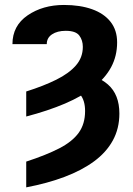

<svg xmlns="http://www.w3.org/2000/svg" viewBox="-20 -558 546 790"><path d="M87.9 -78.6V-181.6Q159.2 -204.1 211.4 -230Q263.7 -255.9 292.2 -288.6Q320.8 -321.3 320.8 -365.2Q320.8 -392.6 306.2 -411.9Q291.5 -431.2 250.5 -431.2Q215.8 -431.2 194.1 -416.7Q172.4 -402.3 172.4 -376.5H31.2Q31.2 -452.1 93.7 -494.9Q156.2 -537.6 243.2 -537.6Q309.6 -537.6 358.9 -520Q408.2 -502.4 435.1 -468Q461.9 -433.6 461.9 -383.8Q461.9 -327.6 437.3 -281.7Q412.6 -235.8 364.7 -198.7Q316.9 -161.6 247.3 -131.8Q177.7 -102.1 87.9 -78.6ZM263.2 -197.3 294.9 -257.8Q377.4 -251.5 424.3 -210.2Q471.2 -168.9 471.2 -90.8Q471.2 -29.3 444.3 19.8Q417.5 68.8 366.9 106Q316.4 143.1 245.8 169.7Q175.3 196.3 87.9 212.9V106.9Q169.9 80.1 223.6 52.5Q277.3 24.9 303.7 -11.5Q330.1 -47.9 330.1 -101.1Q330.1 -144.5 310.1 -168.9Q290 -193.4 263.2 -197.3Z"/></svg>

Font: RobotoDEMO
Style: Regular
Weight: 400
Designer: Christian Robertson
Foundry: Google
Version: Version 2.136